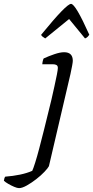

<svg xmlns="http://www.w3.org/2000/svg" viewBox="-154 -769 480 989"><path d="M-56 200Q-65 200 -80.5 193.5Q-96 187 -111.5 178Q-127 169 -134 162Q-132 147 -127 141Q-87 138 -51 130.5Q-15 123 12 111Q17 101 27 69.5Q37 38 48.5 -6Q60 -50 72.5 -99.5Q85 -149 96 -195Q103 -221 111 -256Q119 -291 126.5 -325Q134 -359 139 -384.5Q144 -410 144 -419Q144 -430 137 -434Q130 -438 119 -438H64Q64 -444 66 -453.5Q68 -463 71 -468Q97 -480 126.5 -490Q156 -500 176 -500Q221 -500 221 -456Q221 -449 217.5 -430Q214 -411 209 -388L98 87Q93 97 75 116Q57 135 32.5 154Q8 173 -16 186.5Q-40 200 -56 200ZM79 -571Q71 -576 65 -580.5Q59 -585 58 -590Q126 -673 163 -711Q200 -749 212 -749Q235 -749 306 -590Q303 -586 298.5 -580.5Q294 -575 284 -571L202 -671Z"/></svg>

Font: Texturina Extralight
Style: Italic
Weight: 200
Italic angle: -11°
Designer: Guillermo Torres Carreño
Foundry: Omnibus-Type
Version: Version 1.002; ttfautohint (v1.8.3)